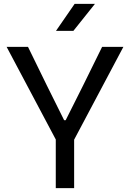

<svg xmlns="http://www.w3.org/2000/svg" viewBox="-20 -968 669 988"><path d="M269.5 -245.5 14 -727H124L221 -528.5L310 -349.5H318L407.5 -528L505.5 -727H615L359.5 -245.5ZM267 0V-293.5H361.5V0ZM268 -809 364 -948H468.5L357.5 -809Z"/></svg>

Font: Spline Sans
Style: Regular
Weight: 400
Designer: Eben Sorkin, Mirko Velimirovic
Foundry: Sorkin Type
Version: Version 1.001